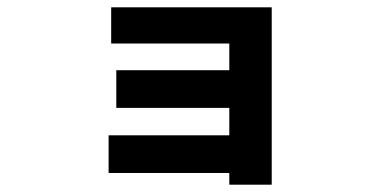

<svg xmlns="http://www.w3.org/2000/svg" viewBox="-20 -459 1040 525"><path d="M723 46H607V14H277V-89H607V-164H298V-267H607V-340H284V-439H723Z"/></svg>

Font: NanumGothicCoding
Style: Bold
Weight: 700
Monospace: yes
Designer: Kwon Bruce; Nicolas Noh; Sung-woo Choi; Go-un Cha; Soo-hyun Park;
Foundry: NHN Corporation
Version: Version 2.000;PS 1;hotconv 1.0.49;makeotf.lib2.0.14853